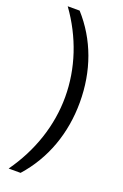

<svg xmlns="http://www.w3.org/2000/svg" viewBox="-168 -794 631 984"><g transform="rotate(20 147.5 -302.5)"><path d="M85 140C192 20 247 -134 247 -303C247 -474 192 -626 85 -745H20C116 -612 167 -458 167 -303C167 -148 116 5 20 140Z"/></g></svg>

Font: Plus Jakarta Sans
Style: Regular
Weight: 400
Designer: Gumpita Rahayu
Foundry: Tokotype
Version: Version 2.071;gftools[0.9.30]